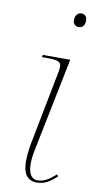

<svg xmlns="http://www.w3.org/2000/svg" viewBox="-87 -779 411 827"><g transform="rotate(10 119.0 -365.5)"><path d="M198 -681C212 -681 225 -690 225 -714C225 -731 215 -741 200 -741C184 -741 173 -727 173 -707C173 -690 184 -681 198 -681ZM137 10C171 10 195 -7 223 -32L217 -40C189 -15 167 0 137 0C115 0 97 -18 97 -66C97 -83 99 -102 104 -126L187 -536H67L65 -526H86C136 -526 149 -520 149 -499C149 -493 148 -487 147 -479L89 -181C82 -147 75 -108 75 -74C75 -27 89 10 137 10Z"/></g></svg>

Font: Noto Serif Display Thin
Style: Italic
Weight: 100
Italic angle: -12°
Designer: Monotype Design Team
Foundry: Monotype Imaging Inc.
Version: Version 2.009